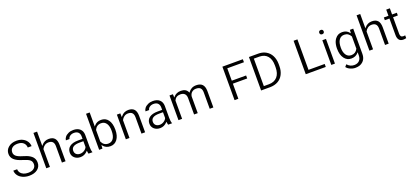

<svg xmlns="http://www.w3.org/2000/svg" viewBox="58 -2148 8081 3755"><g transform="rotate(-20 4098.0 -271.0)"><path d="M376.5 -293.5C398.9 -283.7 416.5 -273.9 429.2 -263.7C442.4 -253.4 452.1 -240.7 459 -225.6C465.3 -210.4 468.8 -193.8 468.8 -175.3C468.8 -137.2 454.6 -106.9 426.3 -85C398.4 -63 359.4 -52.2 308.1 -52.2C290 -52.2 272.9 -53.7 257.3 -56.6C241.7 -59.1 227.1 -63.5 213.4 -69.3C199.7 -75.2 187.5 -82.5 176.3 -91.3C144.5 -116.2 127.9 -149.4 126 -191.4H46.4C47.9 -154.8 58.6 -121.6 79.6 -92.3C101.6 -60.5 133.3 -35.6 174.3 -17.6C215.8 0.5 260.3 9.8 308.1 9.8C381.8 9.8 440.4 -7.3 483.9 -42C505.4 -59.1 521.5 -78.6 532.2 -101.1C543 -123.5 548.3 -148.9 548.3 -177.2C548.3 -212.9 540.5 -244.1 525.4 -270C520 -278.8 514.2 -287.1 507.3 -295.4C500 -303.2 492.2 -311 483.4 -318.4C474.1 -325.7 464.4 -332.5 453.6 -338.9C437.5 -349.1 418 -358.9 395 -368.2C372.1 -377.4 345.7 -386.2 316.4 -394.5C256.3 -411.6 213.9 -431.2 188.5 -452.1C162.1 -474.1 148.9 -501 148.9 -532.7C148.9 -572.3 162.6 -603 190.4 -625.5C217.8 -647.5 255.4 -658.2 303.2 -658.2C355 -658.2 395 -645.5 423.8 -619.6C430.7 -613.3 436.5 -606.9 441.9 -599.6C447.3 -592.3 451.7 -584.5 455.1 -576.2C458.5 -567.9 461.4 -559.1 463.9 -549.8C465.8 -540.5 466.8 -530.3 467.3 -520H546.9C545.4 -555.2 535.6 -587.9 516.6 -617.7C509.8 -628.4 502 -638.2 493.7 -647.5C484.9 -656.7 475.1 -665 464.8 -672.9C454.6 -680.2 442.9 -687 430.7 -693.4C412.1 -702.6 392.1 -709.5 371.1 -713.9C349.6 -718.3 327.1 -720.7 303.2 -720.7C233.4 -720.7 176.8 -702.6 133.3 -666C90.3 -630.4 68.8 -585 68.8 -529.8C68.8 -481.4 86.4 -440.9 121.6 -408.2C157.2 -374.5 214.8 -345.7 293.9 -322.8C326.7 -313 354 -303.2 376.5 -293.5Z M744.6 -451.2V-471.7V-750H668.9V-14.6H744.6V-383.8V-385.3L745.6 -387.2C758.3 -413.6 776.4 -435.1 799.3 -451.2C822.8 -467.8 850.1 -476.1 880.9 -476.1C918.9 -476.1 947.3 -466.3 965.8 -446.3C984.4 -426.8 993.7 -397 994.1 -356.9V-14.6H1069.8V-356.4C1069.3 -418 1056.2 -463.9 1029.3 -493.7C1002.4 -523.4 962.4 -538.1 908.2 -538.1C846.2 -538.1 796.4 -514.6 757.8 -467.3Z M1625.5 -0.5C1613.3 -30.3 1607.4 -70.3 1607.4 -119.6V-369.6C1606.9 -396 1602.1 -419.4 1593.8 -439.9C1585.4 -460.4 1572.8 -478 1556.2 -493.2C1522.9 -522.9 1477.1 -538.1 1418 -538.1C1398.9 -538.1 1381.3 -536.6 1364.3 -533.2C1347.2 -529.8 1330.6 -524.4 1315.4 -517.1C1284.7 -503.4 1259.8 -484.9 1241.7 -460.9C1226.1 -439.9 1217.3 -418.5 1215.8 -396.5H1292C1293 -407.7 1296.4 -418 1302.7 -427.7C1308.6 -437.5 1316.9 -446.3 1327.1 -454.1C1350.1 -471.2 1378.9 -480 1412.6 -480C1451.2 -480 1481 -469.7 1501.5 -448.7C1521.5 -427.7 1531.7 -399.4 1531.7 -364.3V-320.8V-313H1524.4H1436.5C1362.3 -313 1304.7 -297.9 1264.2 -267.6C1224.6 -237.8 1204.6 -196.3 1204.6 -142.6C1204.6 -98.6 1220.2 -62.5 1252 -33.7C1284.2 -4.9 1325.2 9.8 1375.5 9.8C1431.6 9.8 1480 -11.7 1520.5 -55.2L1531.2 -66.4L1533.2 -50.8C1535.6 -27.8 1539.1 -10.7 1543.5 -0.5ZM1311 -80.6C1290.5 -98.6 1280.3 -123.5 1280.3 -155.3C1280.3 -227.5 1337.9 -263.7 1453.6 -263.7H1524.4H1531.7V-255.9V-143.6V-142.1L1530.8 -140.6C1518.6 -114.7 1499.5 -94.2 1472.7 -78.1C1446.3 -62 1418.5 -54.2 1388.7 -54.2C1357.4 -54.2 1331.5 -63 1311 -80.6Z M2196.3 -266.1C2196.3 -351.1 2178.7 -418 2143.1 -466.3C2107.9 -514.2 2059.6 -538.1 1997.6 -538.1C1935.5 -538.1 1887.2 -516.6 1852.5 -473.1L1839.4 -456.5V-477.5V-750H1763.7V0H1832.5L1836.4 -55.7L1837.9 -75.2L1849.6 -59.6C1884.3 -13.2 1934.1 9.8 1998.5 9.8C2058.6 9.8 2106.4 -14.6 2142.1 -63C2178.2 -111.8 2196.3 -176.8 2196.3 -258.3ZM2083 -107.4C2057.6 -70.8 2022 -52.2 1976.1 -52.2C1914.6 -52.2 1869.1 -82.5 1840.3 -142.6L1839.4 -144V-146V-382.3V-384.3L1839.8 -385.7C1867.2 -445.8 1912.1 -476.1 1975.1 -476.1C1986.8 -476.1 1998 -475.1 2008.3 -472.7C2018.6 -470.2 2028.3 -466.8 2037.6 -462.4C2046.4 -457.5 2054.7 -451.7 2062.5 -444.8C2070.3 -438 2077.1 -430.2 2083.5 -420.9C2095.7 -402.8 2105 -380.9 2111.3 -355.5C2117.7 -330.1 2120.6 -301.3 2120.6 -268.6C2120.6 -197.3 2107.9 -143.6 2083 -107.4Z M2324.7 -528.3V-14.6H2400.4V-383.8V-385.3L2401.4 -387.2C2414.1 -413.6 2432.1 -435.1 2455.1 -451.2C2478.5 -467.8 2505.9 -476.1 2536.6 -476.1C2574.7 -476.1 2603 -466.3 2621.6 -446.3C2640.1 -426.8 2649.4 -397 2649.9 -356.9V-14.6H2725.6V-356.4C2725.1 -418 2711.9 -463.9 2685.1 -493.7C2658.2 -523.4 2618.2 -538.1 2564 -538.1C2501 -538.1 2450.2 -513.7 2411.6 -464.8L2399.4 -449.2L2398.4 -468.8L2396 -528.3Z M3282.2 -0.5C3270 -30.3 3264.2 -70.3 3264.2 -119.6V-369.6C3263.7 -396 3258.8 -419.4 3250.5 -439.9C3242.2 -460.4 3229.5 -478 3212.9 -493.2C3179.7 -522.9 3133.8 -538.1 3074.7 -538.1C3055.7 -538.1 3038.1 -536.6 3021 -533.2C3003.9 -529.8 2987.3 -524.4 2972.2 -517.1C2941.4 -503.4 2916.5 -484.9 2898.4 -460.9C2882.8 -439.9 2874 -418.5 2872.6 -396.5H2948.7C2949.7 -407.7 2953.1 -418 2959.5 -427.7C2965.3 -437.5 2973.6 -446.3 2983.9 -454.1C3006.8 -471.2 3035.6 -480 3069.3 -480C3107.9 -480 3137.7 -469.7 3158.2 -448.7C3178.2 -427.7 3188.5 -399.4 3188.5 -364.3V-320.8V-313H3181.2H3093.3C3019 -313 2961.4 -297.9 2920.9 -267.6C2881.3 -237.8 2861.3 -196.3 2861.3 -142.6C2861.3 -98.6 2877 -62.5 2908.7 -33.7C2940.9 -4.9 2981.9 9.8 3032.2 9.8C3088.4 9.8 3136.7 -11.7 3177.2 -55.2L3188 -66.4L3189.9 -50.8C3192.4 -27.8 3195.8 -10.7 3200.2 -0.5ZM2967.8 -80.6C2947.3 -98.6 2937 -123.5 2937 -155.3C2937 -227.5 2994.6 -263.7 3110.4 -263.7H3181.2H3188.5V-255.9V-143.6V-142.1L3187.5 -140.6C3175.3 -114.7 3156.2 -94.2 3129.4 -78.1C3103 -62 3075.2 -54.2 3045.4 -54.2C3014.2 -54.2 2988.3 -63 2967.8 -80.6Z M3419.9 -528.3V-14.6H3495.6V-393.1V-394.5L3496.1 -396C3519 -449.2 3562 -476.1 3624.5 -476.1C3664.1 -476.1 3693.8 -465.8 3714.4 -444.8C3734.4 -423.8 3744.6 -393.6 3744.6 -353.5V-14.6H3820.8V-357.9V-358.4V-358.9C3822.8 -376.5 3827.1 -392.6 3834 -406.7C3840.8 -420.9 3850.1 -433.6 3861.8 -444.3C3869.6 -451.2 3878.4 -457 3887.7 -461.9C3897 -466.8 3906.7 -470.2 3917 -472.7C3927.2 -475.1 3938.5 -476.1 3950.2 -476.1C3993.2 -476.1 4023.9 -465.8 4042.5 -445.8C4061 -425.8 4070.3 -395.5 4070.3 -356V-14.6H4146V-361.3C4145 -420.9 4130.4 -465.3 4102.5 -494.6C4074.7 -523.4 4032.7 -538.1 3976.6 -538.1C3939.5 -538.1 3907.2 -530.8 3880.4 -515.6C3866.7 -508.3 3854.5 -499.5 3843.3 -489.7C3832 -479.5 3822.3 -468.3 3814 -456.1L3807.1 -445.8L3801.3 -457.5C3788.6 -484.4 3770.5 -504.9 3746.6 -518.1C3722.7 -531.2 3692.9 -538.1 3657.2 -538.1C3593.8 -538.1 3543.5 -516.1 3505.9 -472.2L3494.1 -458L3493.2 -476.6L3491.2 -528.3Z M4961.9 -383.3H4670.9H4663.6V-390.6V-633.8V-641.1H4670.9H5010.3V-703.6H4584.5V-7.3H4663.6V-314V-321.3H4670.9H4961.9Z M5326.7 -7.3C5357.9 -7.8 5387.2 -11.2 5414.6 -18.1C5441.9 -24.9 5467.3 -34.7 5490.7 -47.9C5537.6 -74.2 5573.7 -111.8 5598.6 -161.1C5611.3 -186 5621.1 -212.9 5627.4 -241.7C5633.8 -270.5 5636.7 -301.3 5636.7 -334V-379.4C5636.2 -443.4 5623.5 -500.5 5598.1 -549.8C5573.2 -599.1 5537.6 -636.7 5491.2 -663.6C5481.9 -668.9 5472.2 -673.8 5462.4 -678.2C5452.6 -682.6 5442.4 -686 5432.1 -689.5C5421.9 -692.4 5411.1 -694.8 5399.9 -697.3C5388.7 -699.2 5377.4 -700.7 5366.2 -702.1C5354.5 -703.1 5342.8 -703.6 5330.6 -703.6H5137.2V-7.3ZM5216.3 -641.1H5223.6H5333C5368.7 -640.6 5400.9 -634.8 5428.7 -623C5456.5 -611.3 5480 -593.8 5500 -570.3C5539.1 -524.4 5558.6 -460 5558.6 -377.4V-335.9C5558.6 -251 5538.1 -185.5 5496.6 -139.2C5455.1 -92.8 5397 -69.3 5322.3 -69.3H5223.6H5216.3V-76.7V-633.8Z M6146 -69.3V-76.7V-703.6H6066.4V-7.3H6482.9V-69.3H6153.3Z M6673.8 -521H6598.1V-7.3H6673.8ZM6593.8 -658.2C6595.7 -652.8 6598.6 -648.4 6602.5 -644C6606 -640.1 6610.8 -637.2 6616.7 -635.3C6622.1 -632.8 6628.9 -631.8 6636.7 -631.8C6651.9 -631.8 6663.6 -635.7 6671.4 -644C6679.2 -652.3 6683.1 -663.1 6683.1 -675.8C6683.1 -688.5 6679.2 -699.2 6671.4 -708C6663.6 -716.3 6651.9 -720.7 6636.7 -720.7C6628.9 -720.7 6622.1 -719.7 6616.7 -717.8C6610.8 -715.3 6606 -712.4 6602.5 -708C6600.6 -705.6 6599.1 -703.6 6597.7 -701.2C6596.2 -698.7 6594.7 -696.3 6593.8 -693.8C6592.8 -690.9 6592.3 -688 6591.8 -685.1C6591.3 -682.1 6590.8 -679.2 6590.8 -675.8C6590.8 -669.4 6591.8 -663.6 6593.8 -658.2Z M6867.2 -64C6903.8 -14.6 6952.1 9.8 7011.7 9.8C7071.8 9.8 7119.6 -10.3 7154.3 -50.3L7167 -64.9V-45.4V0C7167 46.9 7153.8 83.5 7127.9 109.4C7102.1 135.7 7065.9 148.9 7020 148.9C6964.4 148.9 6917 126.5 6877.9 81.1L6840.3 124.5C6858.4 149.4 6884.3 169.4 6917.5 184.1C6922.9 186.5 6927.7 188.5 6933.1 190.4C6938 192.4 6942.9 194.3 6948.2 195.8C6953.6 197.3 6958.5 198.7 6963.9 200.2C6968.8 201.7 6973.6 202.6 6979 203.6C6984.4 204.6 6989.3 205.6 6994.6 206.1C7000 206.5 7005.4 207 7010.7 207.5C7016.1 208 7021 208 7026.4 208C7060.1 208 7089.8 203.1 7116.2 193.8C7142.1 184.6 7165 169.9 7184.6 150.9C7197.8 138.2 7208.5 124 7217.3 108.4C7225.6 92.8 7232.4 75.7 7236.8 56.6C7241.2 37.1 7243.2 16.1 7243.2 -6.8V-527.8H7174.8L7170.9 -475.1L7169.4 -455.6L7157.7 -470.7C7140.6 -493.2 7119.6 -510.3 7095.7 -521.5C7071.8 -532.7 7043.9 -538.1 7012.7 -538.1C6952.1 -538.1 6903.8 -514.2 6867.2 -465.8C6855 -449.7 6844.7 -432.1 6836.4 -412.1C6828.1 -392.1 6822.3 -370.1 6817.9 -346.2C6813.5 -322.3 6811.5 -296.4 6811.5 -268.6C6811.5 -182.1 6830.1 -113.8 6867.2 -64ZM6926.3 -419.9C6952.1 -457.5 6988.8 -476.1 7035.2 -476.1C7093.3 -476.1 7137.2 -448.7 7166 -393.6L7167 -392.1V-390.1V-140.1V-138.2L7166 -136.7C7152.3 -108.9 7134.3 -87.9 7112.3 -73.7C7089.8 -59.6 7064 -52.2 7034.2 -52.2C6987.8 -52.2 6951.7 -70.8 6925.8 -108.4C6900.4 -145 6887.7 -194.8 6887.7 -258.3C6887.7 -329.1 6900.4 -383.3 6926.3 -419.9Z M7469.7 -451.2V-471.7V-750H7394V-14.6H7469.7V-383.8V-385.3L7470.7 -387.2C7483.4 -413.6 7501.5 -435.1 7524.4 -451.2C7547.9 -467.8 7575.2 -476.1 7606 -476.1C7644 -476.1 7672.4 -466.3 7690.9 -446.3C7709.5 -426.8 7718.8 -397 7719.2 -356.9V-14.6H7794.9V-356.4C7794.4 -418 7781.2 -463.9 7754.4 -493.7C7727.5 -523.4 7687.5 -538.1 7633.3 -538.1C7571.3 -538.1 7521.5 -514.6 7482.9 -467.3Z M7977.1 -656.2V-535.6V-528.3H7969.7H7880.9V-471.2H7969.7H7977.1V-463.9V-127.4C7977.1 -83 7986.8 -48.8 8005.9 -25.4C8024.9 -2 8053.7 9.8 8091.8 9.8C8111.8 9.8 8132.3 6.8 8153.8 1.5V-57.1C8139.2 -54.2 8127.4 -52.7 8118.2 -52.7C8094.7 -52.7 8077.6 -59.1 8067.4 -71.8C8057.6 -84 8052.7 -102.1 8052.7 -126V-463.9V-471.2H8060.1H8151.4V-528.3H8060.1H8052.7V-535.6V-656.2Z"/></g></svg>

Font: Shabnam FD Light
Style: Regular
Weight: 300
Foundry: DejaVu fonts team - Redesigned by Saber Rastikerdar - Based on Vazir font
Version: Version 5.00;October 20, 2019;FontCreator 12.0.0.2547 64-bit